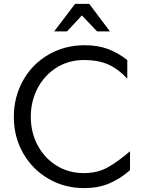

<svg xmlns="http://www.w3.org/2000/svg" viewBox="-20 -951 746 985"><path d="M410 -63Q332 -63 270 -101.5Q208 -140 173 -206Q138 -272 138 -352Q138 -432 173 -498.5Q208 -565 270 -604Q332 -643 410 -643Q487 -643 539 -618.5Q591 -594 633 -547V-643Q586 -680 534 -699.5Q482 -719 415 -719Q312 -719 228.5 -670.5Q145 -622 98 -537.5Q51 -453 51 -351Q51 -249 98.5 -165.5Q146 -82 228.5 -34Q311 14 412 14Q483 14 539.5 -9.5Q596 -33 647 -78V-175Q583 -120 531 -91.5Q479 -63 410 -63ZM438 -931H365L258 -790H324L400 -872L478 -790H544Z"/></svg>

Font: Geom Light
Style: Regular
Weight: 300
Version: Version 1.102